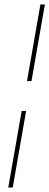

<svg xmlns="http://www.w3.org/2000/svg" viewBox="-20 -740 221 860"><path d="M101 -377 161 -720H181L121 -377ZM17 100 77 -243H97L37 100Z"/></svg>

Font: DM Sans 17pt Thin
Style: Italic
Weight: 250
Italic angle: -10°
Version: Version 4.004;gftools[0.9.30]